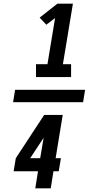

<svg xmlns="http://www.w3.org/2000/svg" viewBox="-20 -868 540 1056"><path d="M178 -444V-515H241L283 -769L235 -732L198 -771L296 -848H381L326 -515H371V-444ZM52 -306 63 -374H448L437 -306ZM174 168 189 74H55L67 2L223 -236H325L286 2H315L303 74H274L259 168ZM146 2H201L220 -110Z"/></svg>

Font: Iosevka SS04 Extrabold
Style: Italic
Weight: 800
Italic angle: -9°
Monospace: yes
Designer: Belleve Invis
Foundry: Belleve Invis
Version: Version 19.0.0; ttfautohint (v1.8.4)